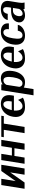

<svg xmlns="http://www.w3.org/2000/svg" viewBox="1768 -2346 781 4356"><g transform="rotate(-90 2158.0 -167.5)"><path d="M54 0H196L425 -326L373 0H514L598 -528H457L228 -203L280 -528H138Z M621 0H762L798 -230H974L938 0H1079L1163 -528H1022L984 -288H808L846 -528H705Z M1224 -471H1391L1316 0H1457L1532 -471H1702L1711 -528H1233Z M1686 -246C1680 -211 1681 -177 1688 -146C1708 -54 1780 10 1907 10C2005 10 2076 -10 2121 -38L2069 -148C2032 -86 1985 -47 1926 -47C1907 -47 1892 -51 1879 -61C1840 -88 1820 -151 1828 -242H2165L2174 -298C2180 -334 2180 -366 2175 -396C2160 -480 2097 -538 1979 -538C1941 -538 1906 -531 1874 -518C1780 -479 1709 -390 1689 -265ZM1838 -291C1861 -393 1903 -481 1969 -481C2030 -481 2054 -417 2037 -312L2034 -291Z M2174 203H2315L2350 -18C2377 -2 2415 10 2475 10C2508 10 2540 4 2567 -10C2649 -51 2704 -141 2723 -259L2725 -270C2731 -310 2732 -347 2728 -380C2718 -469 2672 -538 2561 -538C2497 -538 2455 -522 2421 -498V-528H2290ZM2366 -118 2412 -412C2436 -454 2467 -480 2515 -480C2594 -480 2601 -379 2584 -272L2582 -257C2565 -150 2526 -47 2447 -47C2399 -47 2375 -75 2366 -118Z M2788 -246C2782 -211 2783 -177 2790 -146C2810 -54 2882 10 3009 10C3107 10 3178 -10 3223 -38L3171 -148C3134 -86 3087 -47 3028 -47C3009 -47 2994 -51 2981 -61C2942 -88 2922 -151 2930 -242H3267L3276 -298C3282 -334 3282 -366 3277 -396C3262 -480 3199 -538 3081 -538C3043 -538 3008 -531 2976 -518C2882 -479 2811 -390 2791 -265ZM2940 -291C2963 -393 3005 -481 3071 -481C3132 -481 3156 -417 3139 -312L3136 -291Z M3327 -257C3321 -220 3320 -184 3325 -152C3340 -57 3403 10 3528 10C3593 10 3651 -9 3691 -36C3729 -62 3765 -102 3773 -154H3641C3627 -86 3588 -47 3535 -47C3451 -47 3449 -142 3467 -255L3470 -273C3488 -384 3521 -481 3603 -481C3657 -481 3685 -429 3673 -356H3805C3809 -383 3807 -409 3800 -432C3779 -496 3718 -538 3614 -538C3573 -538 3536 -532 3504 -518C3412 -479 3348 -393 3329 -271Z M3830 -140C3827 -118 3829 -98 3835 -80C3854 -28 3905 10 3986 10C4048 10 4095 -7 4126 -29C4127 -17 4129 -8 4135 0H4278L4279 -8C4269 -41 4269 -79 4277 -128L4313 -352C4318 -383 4317 -410 4310 -433C4290 -501 4228 -538 4130 -538C4061 -538 4003 -521 3959 -492C3923 -468 3889 -431 3881 -382H4022C4033 -450 4070 -486 4114 -486C4167 -486 4184 -438 4171 -355L4163 -306H4100C3966 -306 3850 -264 3830 -140ZM3971 -139C3985 -230 4038 -264 4099 -264H4157L4134 -123C4111 -78 4071 -44 4026 -44C3987 -44 3962 -82 3971 -139Z"/></g></svg>

Font: Aerodynamic
Style: Obl
Weight: 500
Designer: Google
Version: Version 2.000980; 2014